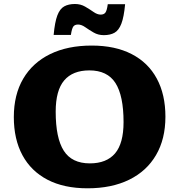

<svg xmlns="http://www.w3.org/2000/svg" viewBox="-20 -954 920 986"><path d="M451 -720Q571.5 -720 656.2 -676.2Q741 -632.5 785.2 -550.5Q829.5 -468.5 829.5 -354.5Q829.5 -240 781.2 -157.5Q733 -75 643.2 -31Q553.5 13 429.5 13Q308.5 13 224 -31Q139.5 -75 95.2 -157Q51 -239 51 -353Q51 -467.5 99.2 -549.8Q147.5 -632 237.2 -676Q327 -720 451 -720ZM441.5 -115Q527 -115 570.8 -166.2Q614.5 -217.5 614.5 -327Q614.5 -462.5 573 -527.5Q531.5 -592.5 439 -592.5Q353.5 -592.5 309.8 -541.2Q266 -490 266 -380.5Q266 -245 307.5 -180Q349 -115 441.5 -115ZM622.5 -932.5Q616.5 -866.5 603.2 -832.2Q590 -798 568 -785.8Q546 -773.5 513 -773.5Q484 -773.5 460.8 -787Q437.5 -800.5 418 -814.2Q398.5 -828 381 -828Q364 -828 356.5 -817.8Q349 -807.5 344 -774.5H255.5Q261.5 -840.5 274.5 -874.8Q287.5 -909 309.8 -921.2Q332 -933.5 365 -933.5Q394 -933.5 417.2 -920Q440.5 -906.5 460 -892.8Q479.5 -879 497 -879Q513.5 -879 521.2 -889.2Q529 -899.5 533.5 -932.5Z"/></svg>

Font: Newsreader Caption
Style: Bold
Weight: 700
Designer: Hugues Gentile
Foundry: Production Type
Version: Version 1.001